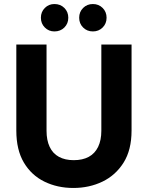

<svg xmlns="http://www.w3.org/2000/svg" viewBox="-20 -921 733 953"><path d="M344 12Q265 12 200.5 -19.5Q136 -51 98.5 -114Q61 -177 61 -273V-700H211V-272Q211 -225 226.5 -192Q242 -159 272.5 -142.5Q303 -126 346 -126Q390 -126 420.5 -142.5Q451 -159 467 -192Q483 -225 483 -272V-700H633V-273Q633 -177 593.5 -114Q554 -51 488.5 -19.5Q423 12 344 12ZM250 -765Q222 -765 202.5 -784.5Q183 -804 183 -833Q183 -862 202.5 -881.5Q222 -901 250 -901Q280 -901 299.5 -881.5Q319 -862 319 -833Q319 -804 299.5 -784.5Q280 -765 250 -765ZM441 -765Q412 -765 392.5 -784.5Q373 -804 373 -833Q373 -862 392.5 -881.5Q412 -901 441 -901Q470 -901 489.5 -881.5Q509 -862 509 -833Q509 -804 489.5 -784.5Q470 -765 441 -765Z"/></svg>

Font: DM Sans 12pt Black
Style: Regular
Weight: 900
Version: Version 4.004;gftools[0.9.30]